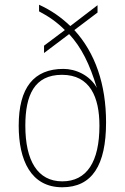

<svg xmlns="http://www.w3.org/2000/svg" viewBox="-20 -781 527 811"><path d="M243 10C369 10 428 -83 428 -264C428 -425 382 -558 294 -654L392 -728V-759L277 -671C237 -709 197 -737 145 -761V-733C187 -711 221 -687 254 -654L166 -588V-557L272 -637C324 -581 359 -510 389 -410C359 -464 299 -490 248 -490C123 -490 59 -411 59 -250C59 -105 110 10 243 10ZM243 -15C139 -15 87 -102 87 -250C87 -379 125 -465 242 -465C360 -465 400 -371 400 -250C400 -98 347 -15 243 -15Z"/></svg>

Font: Noto Serif Thai SemiCondensed Thin
Style: Regular
Weight: 100
Width: 4
Designer: Monotype Design Team
Foundry: Monotype Imaging Inc.
Version: Version 2.002